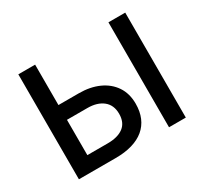

<svg xmlns="http://www.w3.org/2000/svg" viewBox="-142 -904 1181 1109"><g transform="rotate(-30 448.0 -350.0)"><path d="M91 0V-700H203V-430.5H339.5Q414 -430.5 471.2 -404.8Q528.5 -379 561 -330.8Q593.5 -282.5 593.5 -214.5Q593.5 -162.5 576.5 -122.5Q559.5 -82.5 526.8 -55.2Q494 -28 446.2 -14Q398.5 0 337 0ZM203 -96.5H338.5Q406.5 -96.5 444 -125Q481.5 -153.5 481.5 -212Q481.5 -270 443 -301Q404.5 -332 339.5 -332H203ZM692 0V-700H804V0Z"/></g></svg>

Font: Geologica Roman
Style: Regular
Weight: 400
Designer: Sindre Bremnes, Frode Helland
Foundry: Monokrom Skriftforlag AS
Version: Version 1.010;gftools[0.9.28]